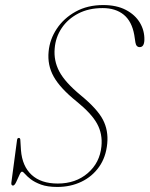

<svg xmlns="http://www.w3.org/2000/svg" viewBox="-20 -730 592 760"><path d="M207 10Q168 10 142.8 0.8Q117.5 -8.5 102.2 -20.2Q87 -32 79.2 -41.2Q71.5 -50.5 67 -50.5Q62.5 -50.5 56.5 -36.8Q50.5 -23 44 -9.2Q37.5 4.5 31.5 4.5Q23.5 4.5 25 -7.5L47.5 -176Q48.5 -184 54.5 -184Q60.5 -184 60.5 -175.5L63 -135.5Q68 -72 105.2 -37.8Q142.5 -3.5 208.5 -3.5Q279.5 -3.5 327.2 -44.5Q375 -85.5 381.5 -150.5Q386.5 -200 364.2 -240.5Q342 -281 282.5 -329Q218 -381 192.5 -426.8Q167 -472.5 172.5 -526.5Q177 -574.5 204.8 -616.2Q232.5 -658 279.5 -684Q326.5 -710 388.5 -710Q441.5 -710 478.2 -690.8Q515 -671.5 533.8 -640Q552.5 -608.5 551.5 -571.5Q550.5 -543.5 533 -543.5Q519 -543.5 516 -562L511.5 -591.5Q502 -645.5 469.8 -671.8Q437.5 -698 386.5 -698Q331 -698 289.8 -676.5Q248.5 -655 224.2 -618.8Q200 -582.5 196.5 -538.5Q192 -490 214.8 -447Q237.5 -404 300 -352.5Q365.5 -298.5 387.5 -256Q409.5 -213.5 404.5 -162Q399.5 -108 372.2 -69.5Q345 -31 302 -10.5Q259 10 207 10Z"/></svg>

Font: Fraunces 144pt S050 Thin
Style: Italic
Weight: 100
Italic angle: -16°
Version: Version 1.000; ttfautohint (v1.8.3)